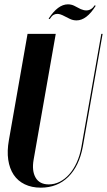

<svg xmlns="http://www.w3.org/2000/svg" viewBox="-20 -855 493 885"><path d="M237 -699 135 -119Q126 -68 144 -36.5Q162 -5 205 -5Q231 -5 255 -17Q279 -29 299 -51.5Q319 -74 333.5 -105.5Q348 -137 355 -176L447 -699H453L362 -180Q345 -89 294.5 -39.5Q244 10 168 10Q126 10 94 -5.5Q62 -21 43 -49.5Q24 -78 18 -118.5Q12 -159 21 -209L107 -699ZM209 -767 204 -769Q247 -835 293 -835Q308 -835 321 -829L352 -813Q366 -807 378 -807Q401 -807 417 -831L421 -828Q379 -761 333 -761Q316 -761 302 -768L282 -778Q267 -786 259 -788.5Q251 -791 244 -791Q234 -791 226 -786Q218 -781 209 -767Z"/></svg>

Font: Moniqa Black Ita Display
Style: Italic
Weight: 900
Italic angle: -10°
Designer: Rajesh Rajput
Foundry: Rajesh Rajput
Version: Version 1.000